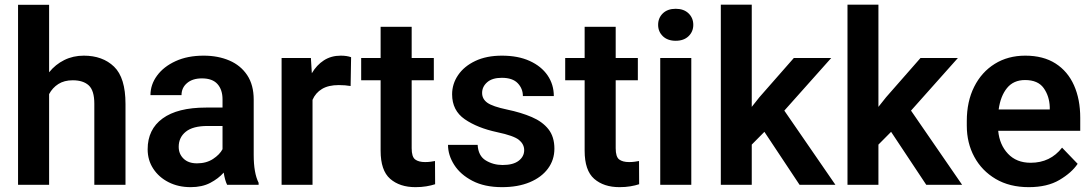

<svg xmlns="http://www.w3.org/2000/svg" viewBox="-20 -770 4549 800"><path d="M184.6 -750V-468.8Q210.9 -501.5 247.8 -519.8Q284.7 -538.1 329.1 -538.1Q407.7 -538.1 455.3 -492.2Q502.9 -446.3 502.9 -336.9V0H373V-337.9Q373 -392.6 349.9 -414.1Q326.7 -435.5 283.2 -435.5Q247.6 -435.5 223.1 -419.9Q198.7 -404.3 184.6 -377.9V0H55.2V-750Z M926.3 0Q917 -19 912.1 -50.8Q890.1 -25.9 856.2 -8.1Q822.3 9.8 774.4 9.8Q723.1 9.8 682.6 -10.7Q642.1 -31.2 618.7 -66.9Q595.2 -102.5 595.2 -147.9Q595.2 -231 657.5 -276.4Q719.7 -321.8 838.4 -321.8H907.2V-356Q907.2 -396 886.2 -419.7Q865.2 -443.4 821.3 -443.4Q782.2 -443.4 759.3 -423.8Q736.3 -404.3 736.3 -373.5H606.9Q606.9 -417.5 634.3 -454.8Q661.6 -492.2 711.4 -515.1Q761.2 -538.1 828.6 -538.1Q888.7 -538.1 935.8 -517.8Q982.9 -497.6 1010 -456.8Q1037.1 -416 1037.1 -355V-124.5Q1037.1 -48.8 1057.6 -8.3V0ZM800.8 -89.4Q839.8 -89.4 867.7 -107.7Q895.5 -126 907.2 -148.4V-245.1H844.7Q783.7 -245.1 754.2 -221.2Q724.6 -197.3 724.6 -158.2Q724.6 -128.4 744.9 -108.9Q765.1 -89.4 800.8 -89.4Z M1442.9 -531.7 1440.9 -411.6Q1418.5 -415.5 1391.6 -415.5Q1348.6 -415.5 1321.8 -399.4Q1294.9 -383.3 1282.2 -354V0H1153.3V-528.3H1275.4L1279.3 -464.8Q1299.3 -499 1329.6 -518.6Q1359.9 -538.1 1399.9 -538.1Q1424.8 -538.1 1442.9 -531.7Z M1787.6 -528.3V-435.5H1695.3V-152.3Q1695.3 -116.7 1709.7 -105.7Q1724.1 -94.7 1751 -94.7Q1763.7 -94.7 1774.4 -96.2Q1785.2 -97.7 1792.5 -99.1L1793 -2.4Q1776.9 2.9 1756.6 6.3Q1736.3 9.8 1710.9 9.8Q1645.5 9.8 1605.7 -24.9Q1565.9 -59.6 1565.9 -142.1V-435.5H1484.9V-528.3H1565.9V-658.2H1695.3V-528.3Z M2164.1 -144.5Q2164.1 -168.9 2142.6 -186.8Q2121.1 -204.6 2051.8 -219.2Q1969.2 -236.8 1916.5 -273.2Q1863.8 -309.6 1863.8 -377Q1863.8 -420.4 1888.7 -457Q1913.6 -493.7 1960.2 -515.9Q2006.8 -538.1 2071.3 -538.1Q2138.7 -538.1 2187 -516.1Q2235.4 -494.1 2261.5 -456.1Q2287.6 -418 2287.6 -369.6H2158.7Q2158.7 -400.9 2137.2 -423.3Q2115.7 -445.8 2070.8 -445.8Q2030.8 -445.8 2009.8 -427.2Q1988.8 -408.7 1988.8 -382.8Q1988.8 -357.4 2010.7 -341.8Q2032.7 -326.2 2092.8 -313.5Q2151.4 -301.3 2195.8 -282.2Q2240.2 -263.2 2265.1 -231.7Q2290 -200.2 2290 -150.4Q2290 -104 2263.2 -67.6Q2236.3 -31.2 2187.3 -10.7Q2138.2 9.8 2071.8 9.8Q1999 9.8 1948.7 -16.4Q1898.4 -42.5 1872.6 -83Q1846.7 -123.5 1846.7 -166.5H1970.2Q1972.7 -120.6 2003.9 -101.6Q2035.2 -82.5 2074.2 -82.5Q2118.2 -82.5 2141.1 -100.1Q2164.1 -117.7 2164.1 -144.5Z M2637.7 -528.3V-435.5H2545.4V-152.3Q2545.4 -116.7 2559.8 -105.7Q2574.2 -94.7 2601.1 -94.7Q2613.8 -94.7 2624.5 -96.2Q2635.3 -97.7 2642.6 -99.1L2643.1 -2.4Q2627 2.9 2606.7 6.3Q2586.4 9.8 2561 9.8Q2495.6 9.8 2455.8 -24.9Q2416 -59.6 2416 -142.1V-435.5H2335V-528.3H2416V-658.2H2545.4V-528.3Z M2722.2 -666.5Q2722.2 -695.3 2741.9 -714.4Q2761.7 -733.4 2795.4 -733.4Q2829.1 -733.4 2848.9 -714.4Q2868.7 -695.3 2868.7 -666.5Q2868.7 -638.2 2848.9 -619.1Q2829.1 -600.1 2795.4 -600.1Q2761.7 -600.1 2741.9 -619.1Q2722.2 -638.2 2722.2 -666.5ZM2860.4 -528.3V0H2731V-528.3Z M3311.5 0 3165 -220.7 3112.3 -167.5V0H2983.4V-750.5H3112.3V-324.7L3144 -364.7L3287.6 -528.3H3443.4L3248 -309.1L3460.9 0Z M3839.4 0 3692.9 -220.7 3640.1 -167.5V0H3511.2V-750.5H3640.1V-324.7L3671.9 -364.7L3815.4 -528.3H3971.2L3775.9 -309.1L3988.8 0Z M4266.6 9.8Q4186.5 9.8 4128.7 -24.4Q4070.8 -58.6 4039.6 -116.5Q4008.3 -174.3 4008.3 -246.1V-265.6Q4008.3 -347.2 4039.1 -408.4Q4069.8 -469.7 4124.8 -503.9Q4179.7 -538.1 4252 -538.1Q4327.1 -538.1 4378.2 -505.4Q4429.2 -472.7 4455.1 -414.3Q4481 -356 4481 -279.3V-225.1H4139.2Q4144.5 -167 4179.9 -129.4Q4215.3 -91.8 4274.4 -91.8Q4356.4 -91.8 4405.3 -154.8L4470.2 -87.4Q4445.3 -50.3 4394.5 -20.3Q4343.8 9.8 4266.6 9.8ZM4251 -436.5Q4203.1 -436.5 4176 -403.3Q4148.9 -370.1 4141.1 -314H4354V-323.7Q4352.5 -369.6 4328.6 -403.1Q4304.7 -436.5 4251 -436.5Z"/></svg>

Font: Vazirmatn UI FD SemiBold
Style: Regular
Weight: 600
Designer: Saber Rastikerdar
Foundry: Saber Rastikerdar
Version: Version 33.003